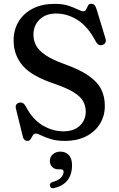

<svg xmlns="http://www.w3.org/2000/svg" viewBox="-20 -734 632 1022"><path d="M323.5 16Q281 16 250 6.2Q219 -3.5 199.5 -13.2Q180 -23 171.5 -23Q160.5 -23 154.8 -13.2Q149 -3.5 143.2 6.2Q137.5 16 126.5 16Q106 16 100.5 -10.5L64.5 -157Q59 -180.5 81.5 -187Q102.5 -193.5 116.5 -169Q153 -98.5 206.5 -66.8Q260 -35 317.5 -35Q373.5 -35 404.8 -64.8Q436 -94.5 436.5 -139.5Q436.5 -169 423.2 -194Q410 -219 374 -241.8Q338 -264.5 270 -288Q149.5 -328 101 -384.2Q52.5 -440.5 52.5 -518.5Q52.5 -576.5 79.8 -620.5Q107 -664.5 156 -689Q205 -713.5 269.5 -713.5Q314.5 -713.5 344.5 -703.5Q374.5 -693.5 393.5 -683.8Q412.5 -674 424 -674Q434.5 -674 439 -684Q443.5 -694 448.5 -704Q453.5 -714 465.5 -714Q476.5 -714 483 -707Q489.5 -700 495 -682L541 -530.5Q549.5 -502 524.5 -494.5Q503 -488.5 490.5 -512Q448 -593 393.2 -627.5Q338.5 -662 279 -662Q223.5 -662 190.8 -630.2Q158 -598.5 158 -549.5Q158 -518 172.2 -491.5Q186.5 -465 221.8 -441Q257 -417 320 -394Q402.5 -365 450.5 -331.8Q498.5 -298.5 518.5 -258.8Q538.5 -219 538 -169.5Q538 -118.5 513 -76.5Q488 -34.5 440.2 -9.2Q392.5 16 323.5 16ZM293.5 167.5Q270 167.5 257.8 154.8Q245.5 142 245.5 122.5Q245.5 100.5 261.8 86.8Q278 73 301.5 73Q328.5 73 346 91Q363.5 109 363.5 147Q363.5 192.5 341 223.2Q318.5 254 272 266.5Q251 272.5 246 256Q241.5 240 261.5 234.5Q292 225.5 305.2 210.8Q318.5 196 318.5 180Q318.5 167.5 305 167.5Z"/></svg>

Font: Fraunces 9pt Soft
Style: Regular
Weight: 400
Version: Version 1.000;[0bf87f6ff]